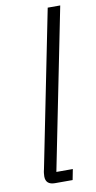

<svg xmlns="http://www.w3.org/2000/svg" viewBox="-86 -778 407 816"><g transform="rotate(-10 118.0 -370.0)"><path d="M83 0Q43 0 43 -36Q43 -42 44 -50.5Q45 -59 47 -66L182 -740H236L97 -46H168L159 0Z"/></g></svg>

Font: IBM Plex Sans Condensed Light
Style: Italic
Weight: 300
Width: 3
Italic angle: -11°
Designer: Mike Abbink, Paul van der Laan, Pieter van Rosmalen
Foundry: Bold Monday
Version: Version 1.3